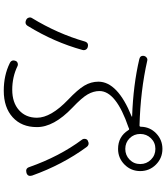

<svg xmlns="http://www.w3.org/2000/svg" viewBox="50 -912 899 1040"><g transform="rotate(90 500.0 -392.5)"><path d="M845.2 -760.3Q821.3 -784.2 787.1 -784.2Q752.9 -784.2 729.5 -760.3Q706.1 -736.3 706.1 -702.1Q706.1 -668 729.5 -644.5Q752.9 -621.1 787.1 -621.1Q821.3 -621.1 845.2 -644.5Q869.1 -668 869.1 -702.1Q869.1 -736.3 845.2 -760.3ZM299.8 -697.3Q280.3 -702.1 283.2 -722.7Q285.2 -731.4 292.5 -736.8Q299.8 -742.2 308.6 -740.2Q472.7 -703.1 660.2 -698.2Q667 -698.2 667 -706.1Q668 -754.9 703.1 -788.6Q738.3 -822.3 787.1 -822.3Q836.9 -822.3 872.1 -787.1Q907.2 -752 907.2 -702.1Q907.2 -652.3 872.1 -617.2Q836.9 -582 787.1 -582Q720.7 -582 685.5 -637.7Q682.6 -644.5 674.8 -640.6L670.9 -638.7Q473.6 -571.3 473.6 -481.4Q473.6 -449.2 491.7 -417.5Q509.8 -385.7 563.5 -335Q669.9 -233.4 668.9 -141.6Q668.9 -59.6 615.7 -11.2Q562.5 37.1 471.7 37.1Q388.7 37.1 323.2 4.9Q301.8 -4.9 310.5 -27.3Q313.5 -35.2 322.3 -38.1Q331.1 -41 338.9 -37.1Q397.5 -8.8 466.8 -8.8Q536.1 -8.8 577.1 -45.4Q618.2 -82 618.2 -142.6Q618.2 -217.8 520.5 -311.5Q465.8 -363.3 444.3 -399.4Q422.9 -435.5 422.9 -475.6Q422.9 -579.1 610.4 -655.3Q612.3 -655.3 612.3 -657.2Q612.3 -658.2 610.4 -658.2Q440.4 -664.1 299.8 -697.3ZM742.2 -418Q763.7 -429.7 777.3 -411.1Q873 -280.3 931.6 -116.2Q938.5 -92.8 917 -85.9Q892.6 -79.1 885.7 -100.6Q828.1 -264.6 736.3 -387.7Q731.4 -394.5 732.9 -404.3Q734.4 -414.1 742.2 -418ZM205.1 -401.4Q211.9 -423.8 234.4 -418Q244.1 -416 249 -407.7Q253.9 -399.4 251 -388.7Q209 -236.3 122.1 -94.7Q110.4 -73.2 86.9 -85Q79.1 -88.9 76.2 -98.1Q73.2 -107.4 78.1 -115.2Q163.1 -254.9 205.1 -401.4Z"/></g></svg>

Font: Rounded-X Mgen+ 2m light
Style: Regular
Weight: 200
Designer: [Source Han Sans]
Ryoko NISHIZUKA  (kana & ideographs); Paul D. Hunt (Latin, Greek & Cyrillic); Wenlong ZHANG  (bopomofo
Version: Version 1.059.20150602